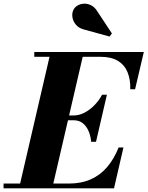

<svg xmlns="http://www.w3.org/2000/svg" viewBox="-68 -1036 812 1056"><path d="M36.5 0 210.5 -750H393L219 0ZM-48.5 0V-26.5H311Q379.5 -26.5 431.5 -49.8Q483.5 -73 521.2 -117.2Q559 -161.5 584.5 -225H611L559 0ZM433.5 -256Q430.5 -289.5 418.5 -316.5Q406.5 -343.5 386.5 -359Q366.5 -374.5 338 -374.5H274V-401H338Q366.5 -401 395.2 -415.5Q424 -430 449.8 -455.8Q475.5 -481.5 493.5 -515H520L460 -256ZM648.5 -545Q650 -598.5 633.5 -638.8Q617 -679 580.5 -701.2Q544 -723.5 485.5 -723.5H120.5V-750H723L675 -545ZM534.5 -835 398.5 -872.5Q367.5 -879 350 -899.5Q332.5 -920 329.8 -944.8Q327 -969.5 340 -989Q348.5 -1001 364 -1008.5Q379.5 -1016 398.2 -1015.8Q417 -1015.5 435.2 -1005.8Q453.5 -996 467 -974L547.5 -852Z"/></svg>

Font: Bodoni Moda 9pt ExtraBold
Style: Italic
Weight: 800
Italic angle: -13°
Designer: Owen Earl
Foundry: indestructible type
Version: Version 2.004